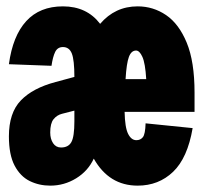

<svg xmlns="http://www.w3.org/2000/svg" viewBox="-20 -572 640 604"><path d="M138 12Q103 12 73.5 -2.5Q44 -17 26 -51Q8 -85 8 -143Q8 -217 45.5 -256Q83 -295 155 -314L214 -330Q214 -383 206 -403.5Q198 -424 178 -424Q161 -424 153.5 -408.5Q146 -393 142 -365L8 -370Q20 -459 62.5 -505.5Q105 -552 178 -552Q253 -552 295 -497Q342 -552 413 -552Q462 -552 502.5 -524.5Q543 -497 567.5 -437.5Q592 -378 592 -281V-220H372Q373 -171 383 -151Q393 -131 409 -131Q422 -131 429.5 -140.5Q437 -150 438 -184L586 -169Q570 -75 524.5 -31.5Q479 12 413 12Q323 12 275 -73Q257 -34 219.5 -11Q182 12 138 12ZM375 -323H440Q437 -373 428 -393Q419 -413 408 -413Q393 -413 385.5 -393Q378 -373 375 -323ZM172 -108Q195 -108 204.5 -125Q214 -142 214 -190V-224L175 -214Q159 -210 148.5 -197Q138 -184 138 -155Q138 -135 147 -121.5Q156 -108 172 -108Z"/></svg>

Font: Geist Mono UltraBlack
Style: Regular
Weight: 900
Monospace: yes
Designer: Basement.studio, Andrés Briganti, Mateo Zaragoza
Foundry: Basement.studio, Vercel, Andrés Briganti, Guido Ferreyra, Mateo Zaragoza
Version: Version 1.400; ttfautohint (v1.8.4.7-5d5b)